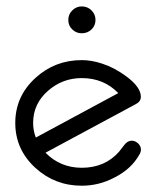

<svg xmlns="http://www.w3.org/2000/svg" viewBox="-20 -591 496 611"><path d="M283.9 -527.6Q283.9 -509.5 271.2 -497.3Q258.5 -485.1 240.2 -485.1Q222.7 -485.1 210 -497.3Q197.3 -509.5 197.3 -527.6Q197.3 -545.4 210.1 -558Q222.9 -570.6 240.2 -570.6Q258.5 -570.6 271.2 -558Q283.9 -545.4 283.9 -527.6ZM428.5 -114.7Q428.5 -107.4 423.6 -99.1Q397.9 -53.2 345 -26.4Q295.4 0 240.2 0Q154.8 0 92.8 -56.6Q28.6 -115.2 28.6 -199.7Q28.6 -284.4 92.8 -343Q154.8 -399.7 240.2 -399.7Q271.7 -399.7 305.4 -388.4Q343.8 -376 381.1 -348.6Q428.2 -314 428.2 -283.4Q428.2 -268.1 413.3 -260.3L124.8 -105Q171.9 -57.1 240.2 -57.1Q313.7 -57.1 358.9 -108.2Q364.5 -115.2 375.2 -129.3Q386 -143.3 398.9 -143.3Q410.2 -143.3 419.3 -134.8Q428.5 -126.2 428.5 -114.7ZM356.4 -294.7Q310.3 -342.5 240.2 -342.5Q179.2 -342.5 133.3 -302.5Q85.4 -261 85.4 -199.7Q85.4 -175.3 94 -153.3Z"/></svg>

Font: EnergyBar
Style: Regular
Weight: 400
Italic angle: -10°
Version: 1.0 2000-03-28